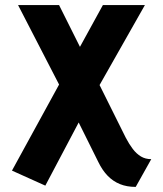

<svg xmlns="http://www.w3.org/2000/svg" viewBox="-20 -521 639 754"><path d="M474 20 371 -187 549 -501H384L294 -337L212 -501H51L212 -189L27 149L158 208L289 -40L366 115Q382 148 403 169.5Q424 191 451 202Q478 213 513 213L574 104Q551 104 533.5 93.5Q516 83 501.5 64Q487 45 474 20Z"/></svg>

Font: Advent Pro ExtraBold
Style: Regular
Weight: 800
Designer: VivaRado, Andreas Kalpakidis
Foundry: VivaRado, Andreas Kalpakidis
Version: Version 3.000